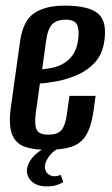

<svg xmlns="http://www.w3.org/2000/svg" viewBox="-20 -522 397 683"><path d="M146 11Q97 11 65.5 -1Q34 -13 22 -46.5Q10 -80 19 -143L52 -379Q63 -450 103 -476Q143 -502 210 -502Q296 -502 329.5 -473Q363 -444 350 -369Q342 -325 315 -297Q288 -269 251.5 -254Q215 -239 180 -232.5Q145 -226 122 -225L107 -118Q102 -76 111 -59.5Q120 -43 152 -43Q184 -43 198 -58.5Q212 -74 218 -116L227 -181H320L313 -129Q305 -72 286.5 -41.5Q268 -11 234.5 0Q201 11 146 11ZM130 -275Q145 -277 164 -280.5Q183 -284 202 -294Q221 -304 235.5 -322Q250 -340 256 -369Q263 -404 256.5 -428Q250 -452 214 -452Q182 -452 165.5 -435.5Q149 -419 143 -370ZM145 141Q111 141 92 122.5Q73 104 76 79Q81 51 105.5 28Q130 5 162 -1L202 0Q174 10 158.5 29Q143 48 140 66Q138 85 149 95Q160 105 173 105Q181 105 187.5 103Q194 101 196 100L205 126Q198 130 184 135.5Q170 141 145 141Z"/></svg>

Font: Alumni Sans SemiBold
Style: Italic
Weight: 600
Italic angle: -8°
Version: Version 1.016